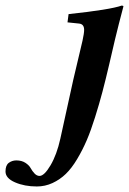

<svg xmlns="http://www.w3.org/2000/svg" viewBox="-98 -467 466 694"><path d="M317.9 -325.2 296.9 -234.9Q283.7 -178.2 272.2 -134.8Q260.7 -91.3 245.6 -43.2Q230.5 4.9 215.6 39.8Q200.7 74.7 180.9 107.9Q161.1 141.1 139.9 161.6Q118.7 182.1 91.8 194.6Q64.9 207 35.2 207Q-9.3 207 -43.7 192.1Q-78.1 177.2 -78.1 152.8Q-78.1 130.4 -66.2 121.6Q-54.2 112.8 -39.1 112.8Q-19.5 112.8 -6.1 121.6Q7.3 130.4 12.9 140.9Q18.6 151.4 26.9 160.2Q35.2 168.9 44.9 168.9Q62 168.9 84.7 130.4Q107.4 91.8 120.1 34.2L167 -179.2L200.2 -319.8Q206.1 -346.7 206.1 -358.9Q206.1 -379.9 188 -381.8L146 -386.2L149.9 -416Q300.3 -432.1 341.8 -446.8Q348.1 -446.8 348.1 -443.8Q330.1 -376 317.9 -325.2Z"/></svg>

Font: Linux Libertine
Style: Bold Italic
Weight: 700
Italic angle: -11.5°
Designer: Philipp H. Poll
Foundry: Philipp H. Poll
Version: Version 4.0.5